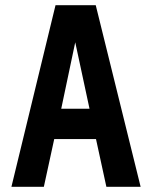

<svg xmlns="http://www.w3.org/2000/svg" viewBox="-20 -720 585 740"><path d="M522 0 349 -700H194L24 0H149L189 -184H350L390 0ZM216 -301 270 -557 325 -301Z"/></svg>

Font: Advent Pro
Style: Regular
Weight: 400
Designer: VivaRado, Andreas Kalpakidis
Foundry: VivaRado, Andreas Kalpakidis
Version: Version 3.000